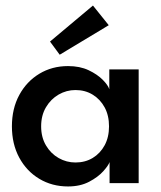

<svg xmlns="http://www.w3.org/2000/svg" viewBox="-20 -661 582 693"><path d="M375.5 0V-76Q371.5 -64 352.8 -43Q334 -22 301.8 -5Q269.5 12 225.5 12Q168 12 122 -15.5Q76 -43 49.5 -92Q23 -141 23 -205Q23 -269 49.5 -318Q76 -367 122 -394.8Q168 -422.5 225.5 -422.5Q268.5 -422.5 300 -407.5Q331.5 -392.5 350.8 -373Q370 -353.5 374.5 -339V-410.5H480.5V0ZM128.5 -205Q128.5 -165.5 146 -136Q163.5 -106.5 191.8 -90.5Q220 -74.5 252.5 -74.5Q287.5 -74.5 314.8 -91Q342 -107.5 357.8 -136.8Q373.5 -166 373.5 -205Q373.5 -244 357.8 -273.2Q342 -302.5 314.8 -319.2Q287.5 -336 252.5 -336Q220 -336 191.8 -319.8Q163.5 -303.5 146 -274Q128.5 -244.5 128.5 -205ZM195.5 -463.5 160.5 -511 315.5 -641 372.5 -570Z"/></svg>

Font: League Spartan Medium
Style: Regular
Weight: 500
Foundry: The League of Moveable Type
Version: Version 2.002